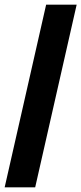

<svg xmlns="http://www.w3.org/2000/svg" viewBox="-20 -756 349 824"><path d="M0 48 178 -736H309L131 48Z"/></svg>

Font: Archivo Expanded Black
Style: Regular
Weight: 900
Width: 7
Designer: Hector Gatti
Foundry: Omnibus-Type
Version: Version 2.001